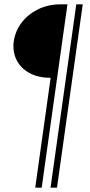

<svg xmlns="http://www.w3.org/2000/svg" viewBox="-20 -720 416 891"><path d="M143.5 151 215 -359Q155.5 -359 115 -382Q74.5 -405 56 -443.5Q37.5 -482 44 -529Q51 -576 80.2 -614.8Q109.5 -653.5 156.5 -676.8Q203.5 -700 263 -700H293L173.5 151ZM214.5 151 334 -700H364L244.5 151Z"/></svg>

Font: Urbanist Thin
Style: Italic
Weight: 100
Italic angle: -8°
Designer: Corey Hu
Foundry: Corey Hu
Version: Version 1.321; ttfautohint (v1.8.4.7-5d5b)